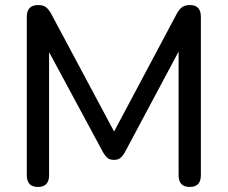

<svg xmlns="http://www.w3.org/2000/svg" viewBox="-20 -732 900 759"><path d="M130 7Q86 7 86 -39V-666Q86 -712 131 -712Q150 -712 160.5 -704.5Q171 -697 181 -680L431 -212L680 -680Q690 -697 701 -704.5Q712 -712 731 -712Q774 -712 774 -666V-39Q774 7 730 7Q686 7 686 -39V-528L472 -127Q464 -114 455 -107Q446 -100 431 -100Q415 -100 406 -107Q397 -114 389 -127L174 -526V-39Q174 7 130 7Z"/></svg>

Font: Chiron GoRound TC
Style: Regular
Weight: 400
Designer: Ryoko NISHIZUKA 西塚涼子 (kana, bopomofo & ideographs); Paul D. Hunt (Latin, Greek & Cyrillic); Sandoll Communications 산돌커뮤니
Foundry: Adobe
Version: Version 1.000;hotconv 1.1.1;makeotfexe 2.6.0